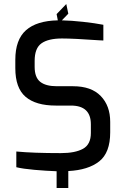

<svg xmlns="http://www.w3.org/2000/svg" viewBox="-20 -844 649 953"><path d="M527 -239V-187Q527 -86 472.5 -43Q418 0 319 5V89H261V6Q208 4 151 -1Q94 -6 61 -14V-92Q144 -84 282 -84Q353 -84 392 -105.5Q431 -127 431 -184V-227Q431 -320 332 -320H257Q158 -320 107 -363.5Q56 -407 56 -506V-547Q56 -647 109 -694Q162 -741 267 -743L261 -774L309 -824L319 -776L287 -743Q335 -742 393.5 -735.5Q452 -729 493 -721V-643L472 -644Q344 -653 288 -653Q220 -653 186 -629Q152 -605 152 -542V-512Q152 -460 179.5 -438Q207 -416 262 -416H343Q433 -416 480 -367.5Q527 -319 527 -239Z"/></svg>

Font: Exo Medium
Style: Regular
Weight: 500
Designer: Natanael Gama
Foundry: Natanael Gama
Version: Version 1.500; ttfautohint (v1.6)